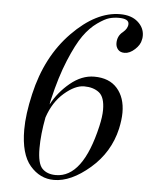

<svg xmlns="http://www.w3.org/2000/svg" viewBox="-50 -716 598 765"><g transform="rotate(5 248.5 -333.5)"><path d="M194 7Q138 7 98.5 -39Q59 -85 59 -183Q59 -244 78 -326Q113 -479 208.5 -576.5Q304 -674 400 -674Q445 -674 471 -651Q497 -628 497 -596Q497 -586 495 -580Q492 -560 471.5 -541Q451 -522 430 -522Q413 -522 404 -532.5Q395 -543 395 -558Q395 -587 417 -604Q436 -620 436 -638Q436 -659 395 -659Q376 -659 358 -654Q340 -649 311 -628.5Q282 -608 257 -573Q232 -538 204 -470.5Q176 -403 155 -312Q152 -301 151 -291Q177 -341 223 -379Q269 -417 319 -417Q379 -417 411 -380.5Q443 -344 443 -284Q443 -256 435 -219Q413 -123 337.5 -58Q262 7 194 7ZM200 -13Q308 -13 356 -222Q365 -261 365 -288Q365 -339 342 -357Q319 -375 282 -375Q246 -375 203 -338Q160 -301 139 -238Q126 -170 126 -114Q126 -53 145.5 -33Q165 -13 200 -13Z"/></g></svg>

Font: HK Venetian
Style: Italic
Weight: 400
Italic angle: -12°
Version: Version 1.000;PS 001.000;hotconv 1.0.88;makeotf.lib2.5.64775